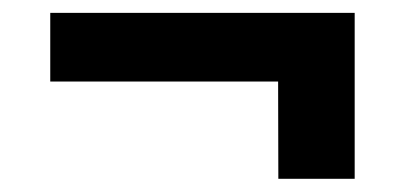

<svg xmlns="http://www.w3.org/2000/svg" viewBox="-20 -437 628 298"><path d="M58 -310.5V-417H530.5V-310.5ZM412 -159.5 411.5 -380.5H530.5V-159.5Z"/></svg>

Font: Public Sans Thin
Style: Bold
Weight: 700
Version: Version 2.001